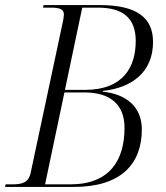

<svg xmlns="http://www.w3.org/2000/svg" viewBox="-37 -734 651 754"><path d="M-17 0H254C438 0 520 -90 520 -226C520 -315 458 -365 366 -374L367 -377C481 -389 564 -451 564 -569C564 -665 500 -714 355 -714H134L132 -704H164C194 -704 214 -699 214 -677C214 -671 212 -661 211 -654L84 -58C76 -16 50 -10 9 -10H-15ZM296 -381H218L286 -704H348C447 -704 496 -662 496 -573C496 -473 449 -381 296 -381ZM239 -10H140L216 -371H294C397 -371 452 -323 452 -232C452 -105 394 -10 239 -10Z"/></svg>

Font: Noto Serif Display SemiCondensed Light
Style: Italic
Weight: 300
Width: 4
Italic angle: -12°
Designer: Monotype Design Team
Foundry: Monotype Imaging Inc.
Version: Version 2.009